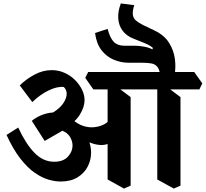

<svg xmlns="http://www.w3.org/2000/svg" viewBox="-20 -1058 1197 1117"><path d="M333 -2Q300 -2 262 -13Q224 -24 182.5 -52.5Q141 -81 99 -134.5Q57 -188 18 -273L86 -316Q130 -221 180.5 -169Q231 -117 295 -117Q348 -117 375 -146.5Q402 -176 402 -211Q402 -233 391 -255Q380 -277 356.5 -291Q333 -305 295 -303L382 -320L240 -238L165 -355Q187 -373 214 -385Q241 -397 269.5 -401.5Q298 -406 323 -401L359 -376Q415 -352 448 -317Q481 -282 495.5 -244Q510 -206 510 -170Q510 -127 490 -88.5Q470 -50 430.5 -26Q391 -2 333 -2ZM360 -318 229 -378Q276 -393 307 -416Q338 -439 353 -465Q368 -491 368 -513Q368 -525 363 -535.5Q358 -546 351 -552Q312 -556 262 -531.5Q212 -507 168 -464L95 -561Q131 -597 180 -623.5Q229 -650 281 -650Q320 -650 355 -634.5Q390 -619 416 -593Q442 -567 457 -536.5Q472 -506 472 -475Q472 -436 444.5 -391Q417 -346 360 -318ZM614 -224Q578 -206 524 -221.5Q470 -237 397 -296L406 -359Q434 -335 465.5 -325Q497 -315 527.5 -318Q558 -321 582.5 -333Q607 -345 619 -364ZM701 39 606 -14V-581L651 -560L740 -493V22ZM523 -538 476 -605 493 -639H820L868 -573L851 -538ZM913 -615Q909 -652 896 -668.5Q883 -685 860.5 -689Q838 -693 806 -693H728Q684 -693 642 -710.5Q600 -728 570.5 -766Q541 -804 533 -866L606 -890Q620 -837 642 -814.5Q664 -792 703 -792H762Q789 -792 818.5 -786.5Q848 -781 866 -771L870 -779Q862 -786 855 -790.5Q848 -795 839.5 -799Q831 -803 817 -809L757 -833Q716 -849 693.5 -879Q671 -909 668 -950Q665 -991 683 -1038L761 -1028Q750 -992 753 -971.5Q756 -951 771 -938.5Q786 -926 811 -913L880 -880Q936 -853 963.5 -809Q991 -765 997.5 -715Q1004 -665 995 -618ZM991 39 895 -14V-581L941 -560L1030 -493V22ZM820 -538 773 -605 790 -639H1110L1157 -573L1140 -538Z"/></svg>

Font: Eczar SemiBold
Style: Regular
Weight: 600
Designer: Vaibhav Singh
Foundry: Rosetta Type Foundry
Version: Version 2.000